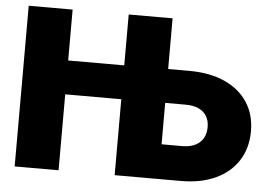

<svg xmlns="http://www.w3.org/2000/svg" viewBox="-51 -797 1225 866"><g transform="rotate(5 561.0 -364.0)"><path d="M44.9 0V-727.5H243.7V-497.1H575.2V-343.8H243.7V0ZM619.1 -498H791.5Q884.3 -498 951.7 -468Q1019 -438 1055.9 -382.6Q1092.8 -327.1 1092.8 -251Q1092.8 -174.3 1056.6 -117.9Q1020.5 -61.5 954.3 -30.8Q888.2 0 796.9 0H497.6V-727.5H696.3V-157.2H789.1Q840.3 -157.2 868.4 -182.4Q896.5 -207.5 896.5 -252.9Q896.5 -282.2 883.8 -302.7Q871.1 -323.2 847.2 -334Q823.2 -344.7 789.1 -344.7H619.1Z"/></g></svg>

Font: Inter 18pt Black
Style: Regular
Weight: 900
Designer: Rasmus Andersson
Foundry: rsms
Version: Version 4.001;git-66647c0bb